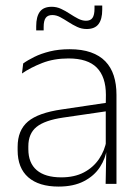

<svg xmlns="http://www.w3.org/2000/svg" viewBox="-20 -678 518 708"><path d="M369.5 0 372 -125 370 -131.5V-290L370.5 -328Q370.5 -394.5 337 -428.5Q303.5 -462.5 232.5 -462.5Q178.5 -462.5 135.2 -445.5Q92 -428.5 61 -407L65.5 -444Q82 -456 106.8 -468.2Q131.5 -480.5 164 -488.5Q196.5 -496.5 237 -496.5Q282 -496.5 314.8 -485Q347.5 -473.5 368.5 -451.8Q389.5 -430 399.5 -399Q409.5 -368 409.5 -328.5V0ZM196 10Q123.5 10 84.2 -24.2Q45 -58.5 45 -124V-136.5Q45 -197.5 83 -229.8Q121 -262 208 -274.5L379.5 -300L381.5 -269L213.5 -244.5Q145 -234.5 114.8 -210Q84.5 -185.5 84.5 -138.5V-128Q84.5 -77 115.5 -50.5Q146.5 -24 206 -24Q254.5 -24 289.2 -42.2Q324 -60.5 345.2 -91.8Q366.5 -123 373 -162L383.5 -131H374.5Q369.5 -94 348.5 -61.8Q327.5 -29.5 289.5 -9.8Q251.5 10 196 10ZM299.5 -571Q281 -571 264.5 -578.8Q248 -586.5 232.2 -596.8Q216.5 -607 202 -614.8Q187.5 -622.5 173 -622.5Q156 -622.5 148.5 -612Q141 -601.5 141 -578.5V-566H113.5V-581.5Q113.5 -616.5 127 -634.8Q140.5 -653 171 -653Q189 -653 205.5 -645.2Q222 -637.5 237.5 -627.2Q253 -617 268 -609.2Q283 -601.5 297 -601.5Q314 -601.5 321.2 -612.2Q328.5 -623 328.5 -646V-657.5H357V-642.5Q357 -607 343.2 -589Q329.5 -571 299.5 -571Z"/></svg>

Font: Anek Odia Medium ExtraLight
Style: Regular
Weight: 250
Version: Version 1.003